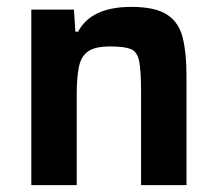

<svg xmlns="http://www.w3.org/2000/svg" viewBox="-20 -538 633 558"><path d="M71 0V-510H195L199 -446H207Q245 -518 362 -518Q431 -518 465.5 -495.5Q500 -473 511 -428.5Q522 -384 522 -319V0H390V-270Q390 -332 384.5 -360Q379 -388 360 -395.5Q341 -403 300 -403Q257 -403 236.5 -389Q216 -375 209.5 -344.5Q203 -314 203 -264V0Z"/></svg>

Font: Saira SemiBold
Style: Regular
Weight: 600
Designer: Hector Gatti with collaboration of the Omnibus-Type team
Foundry: Omnibus-Type
Version: Version 1.100; ttfautohint (v1.8.3)